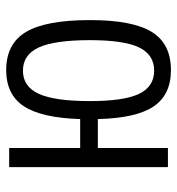

<svg xmlns="http://www.w3.org/2000/svg" viewBox="4 -572 577 626"><g transform="rotate(-90 293.0 -258.5)"><path d="M377.9 9.8Q297.4 9.8 259.3 -46.9Q221.2 -103.5 218.3 -228.5H124V0H61.5V-517.6H124V-286.1H218.3Q222.2 -412.6 260.3 -470Q298.3 -527.3 377.9 -527.3Q463.9 -527.3 502.4 -462.6Q541 -397.9 541 -253.9Q541 -115.2 502.4 -52.7Q463.9 9.8 377.9 9.8ZM376 -44.9Q428.2 -44.9 451.9 -94.2Q475.6 -143.6 475.6 -253.9Q475.6 -369.1 451.9 -420.9Q428.2 -472.7 376 -472.7Q324.2 -472.7 300.5 -420.9Q276.9 -369.1 276.9 -253.9Q276.9 -143.6 300.5 -94.2Q324.2 -44.9 376 -44.9Z"/></g></svg>

Font: CaskaydiaCove NFP Light
Style: Regular
Weight: 300
Designer: Aaron Bell
Foundry: Saja Typeworks
Version: Version 2111.001; VTT 6.35;Nerd Fonts 3.1.1